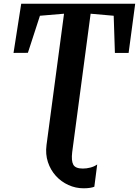

<svg xmlns="http://www.w3.org/2000/svg" viewBox="-20 -763 750 1036"><path d="M431 253Q388 253 349 235.2Q310 217.5 281.2 185.8Q252.5 154 238.5 111.5Q224.5 69 231 19.5L325.5 -689L195.5 -678L130.5 -478L53 -477.5L94.5 -743H709.5L674 -477.5H600L593.5 -678L469 -689L369.5 58.5Q364 104.5 375.5 125.5Q387 146.5 427 146.5Q447 146.5 467.5 141.2Q488 136 504.5 124.5L489 244.5Q481.5 248 466.2 250.5Q451 253 431 253Z"/></svg>

Font: Merriweather Light 18pt
Style: Bold Italic
Weight: 700
Italic angle: -7.8°
Version: Version 2.101